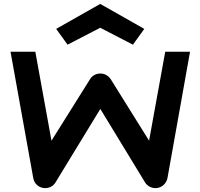

<svg xmlns="http://www.w3.org/2000/svg" viewBox="-20 -969 1042 998"><path d="M967.8 -700.2 850.6 -43.9Q846.7 -24.4 833 -10.3Q819.3 3.9 799.8 7.8Q779.8 11.2 762 3.4Q744.1 -4.4 733.9 -21L501.5 -402.8L268.6 -21Q260.3 -6.8 245.8 1Q231.4 8.8 214.8 8.8Q191.9 8.8 174.3 -5.9Q156.7 -20.5 152.8 -43.9L34.7 -700.2H163.6L247.6 -237.8L447.8 -557.1Q456.1 -571.3 470.5 -579.1Q484.9 -586.9 501.5 -586.9Q518.1 -586.9 532.2 -579.1Q546.4 -571.3 555.7 -557.1L754.9 -237.8L838.9 -700.2ZM670.9 -736.8 501 -824.7 331.1 -736.8 272 -818.8 501 -948.7 730 -818.8Z"/></svg>

Font: Audiowide
Style: Regular
Weight: 400
Version: Version 1.003